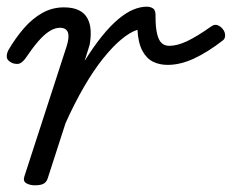

<svg xmlns="http://www.w3.org/2000/svg" viewBox="-25 -539 693 574"><path d="M79 15Q65 15 54 9Q43 3 48 -12L174 -400Q183 -428 178 -442Q173 -456 154 -456Q139 -456 122.5 -445.5Q106 -435 88.5 -414.5Q71 -394 50 -363Q42 -353 34.5 -349.5Q27 -346 13 -350Q-3 -357 -4.5 -367Q-6 -377 0 -389Q21 -425 46 -454Q71 -483 101 -500Q131 -517 166 -517Q193 -517 210.5 -508.5Q228 -500 236.5 -484Q245 -468 246 -447.5Q247 -427 243 -405L228 -357Q255 -400 280 -431Q305 -462 329 -482Q353 -502 374 -510.5Q395 -519 413 -519Q426 -519 433.5 -513Q441 -507 440 -488Q440 -458 444.5 -438.5Q449 -419 458 -410.5Q467 -402 481 -402Q505 -402 534.5 -416Q564 -430 608 -461Q617 -467 626 -463.5Q635 -460 641.5 -451.5Q648 -443 648 -433Q648 -423 641 -418Q596 -383 555 -364Q514 -345 476 -345Q452 -345 432.5 -354.5Q413 -364 400.5 -387.5Q388 -411 386 -450Q364 -443 338 -421.5Q312 -400 283.5 -364.5Q255 -329 226.5 -280Q198 -231 171 -171L118 -7Q115 4 106.5 9.5Q98 15 79 15Z"/></svg>

Font: Playwrite CU Light
Style: Regular
Weight: 300
Designer: Veronika Burian, José Scaglione
Foundry: TypeTogether
Version: Version 1.002